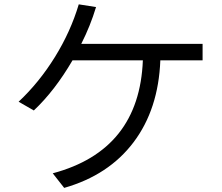

<svg xmlns="http://www.w3.org/2000/svg" viewBox="-20 -827 1040 901"><path d="M67.4 -349.6Q164.1 -440.4 237.8 -559.6Q311.5 -678.7 349.6 -806.6L430.7 -793.9Q404.3 -706.1 361.3 -621.1H930.7V-543.9H732.4Q723.6 -314.5 606.9 -159.7Q490.2 -4.9 281.2 54.7L227.5 -13.7Q633.8 -122.1 650.4 -543.9H320.3Q237.3 -401.4 138.7 -308.6Z"/></svg>

Font: GenEi M Gothic v2 Regular
Style: Regular
Weight: 400
Version: Version 2.0